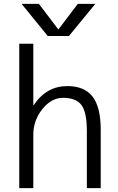

<svg xmlns="http://www.w3.org/2000/svg" viewBox="-20 -977 613 997"><path d="M284 -825 384 -957H475L338 -790H228L92 -957H182L282 -825ZM80 -750H153V-431H155Q221 -530 330 -530Q418 -530 460.5 -475.5Q503 -421 503 -303V0H431V-297Q431 -394 403 -431.5Q375 -469 307 -469Q247 -469 200 -410.5Q153 -352 153 -278V0H80Z"/></svg>

Font: Mplus 1p
Style: Regular
Weight: 400
Version: Version 1.061